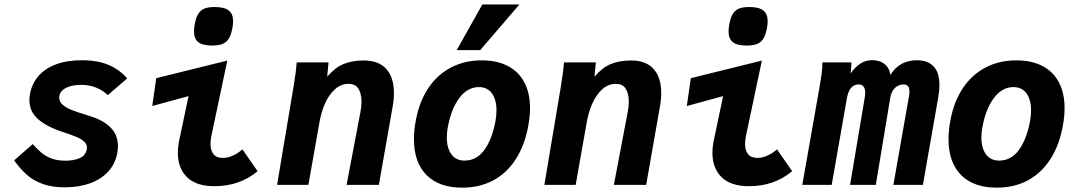

<svg xmlns="http://www.w3.org/2000/svg" viewBox="-20 -830 4840 862"><path d="M43.5 -110 127 -183Q149 -158 168.2 -142.5Q187.5 -127 213.2 -117.8Q239 -108.5 274.5 -108.5Q311.5 -108.5 338 -120.2Q364.5 -132 369.5 -159.5L370.5 -167.5Q370.5 -182.5 358.2 -194Q346 -205.5 323.8 -215Q301.5 -224.5 263 -237Q189.5 -261 150.8 -295.2Q112 -329.5 112 -381Q112 -394.5 115 -409.5Q123.5 -455 152.8 -488.8Q182 -522.5 231.2 -541Q280.5 -559.5 347 -559.5Q418.5 -559.5 467.8 -538.5Q517 -517.5 551 -478L464 -403Q415 -449 344.5 -449Q300.5 -449 273.2 -433.8Q246 -418.5 246 -391.5Q246 -372.5 262.5 -358.8Q279 -345 302.2 -336Q325.5 -327 361.5 -316L400 -303.5Q448.5 -286.5 479 -254.8Q509.5 -223 509.5 -173Q509.5 -161.5 507 -145.5Q498.5 -96 466.8 -60.8Q435 -25.5 384.5 -7.2Q334 11 271 11Q215 11 173.5 -3.5Q132 -18 101.8 -44.2Q71.5 -70.5 43.5 -110Z M778.5 -144Q778.5 -170.5 784.5 -199.5L826.5 -398.5L663.5 -354L681.5 -479L1000.5 -558L929.5 -222Q925 -202 925 -184Q925 -154.5 938.5 -137.8Q952 -121 980.5 -121Q1002.5 -121 1025.8 -131.5Q1049 -142 1068.5 -159.5L1136.5 -61.5Q1056 6 942.5 6Q861.5 6 820 -34.2Q778.5 -74.5 778.5 -144ZM851 -688.5Q851 -704.5 854.5 -722Q860 -752 870.5 -768.5Q881 -785 898.5 -791.8Q916 -798.5 944 -798.5Q987.5 -798.5 1007 -783Q1026.5 -767.5 1026.5 -735Q1026.5 -719 1023 -702Q1017.5 -673 1007.2 -656.5Q997 -640 979.2 -632.8Q961.5 -625.5 932 -625.5Q889.5 -625.5 870.2 -640.8Q851 -656 851 -688.5Z M1312 -550H1455L1449 -485.5Q1482.5 -525.5 1521 -542Q1559.5 -558.5 1614 -558.5Q1680 -558.5 1714.2 -520.5Q1748.5 -482.5 1748.5 -413Q1748.5 -382 1743 -352.5L1681 0H1536L1598 -326Q1603 -351 1603 -374.5Q1603 -409 1589.5 -431.2Q1576 -453.5 1545 -453.5Q1510 -453.5 1483 -428.5Q1456 -403.5 1439.2 -365.2Q1422.5 -327 1415 -285L1364.5 0H1224L1297 -435.5Q1308.5 -502 1312 -550Z M1838.5 -205Q1838.5 -245 1846.5 -287Q1862 -373.5 1903 -434.5Q1944 -495.5 2005.2 -527.2Q2066.5 -559 2142.5 -559Q2212 -559 2260.5 -533.5Q2309 -508 2334.2 -460Q2359.5 -412 2359.5 -344.5Q2359.5 -308 2352 -266.5Q2336 -178 2295.8 -115.5Q2255.5 -53 2194.5 -20.2Q2133.5 12.5 2055.5 12.5Q1951 12.5 1894.8 -44.2Q1838.5 -101 1838.5 -205ZM2204 -283Q2209 -309.5 2209 -334.5Q2209 -382.5 2188.5 -410.8Q2168 -439 2130 -439Q2079.5 -439 2043 -391Q2006.5 -343 1991 -262Q1986 -237 1986 -212.5Q1986 -165 2006.8 -137Q2027.5 -109 2065.5 -109Q2119 -109 2153.5 -155.5Q2188 -202 2204 -283ZM2030.5 -605 2145.5 -810H2312L2136 -605Z M2512 -550H2655L2649 -485.5Q2682.5 -525.5 2721 -542Q2759.5 -558.5 2814 -558.5Q2880 -558.5 2914.2 -520.5Q2948.5 -482.5 2948.5 -413Q2948.5 -382 2943 -352.5L2881 0H2736L2798 -326Q2803 -351 2803 -374.5Q2803 -409 2789.5 -431.2Q2776 -453.5 2745 -453.5Q2710 -453.5 2683 -428.5Q2656 -403.5 2639.2 -365.2Q2622.5 -327 2615 -285L2564.5 0H2424L2497 -435.5Q2508.5 -502 2512 -550Z M3178.5 -144Q3178.5 -170.5 3184.5 -199.5L3226.5 -398.5L3063.5 -354L3081.5 -479L3400.5 -558L3329.5 -222Q3325 -202 3325 -184Q3325 -154.5 3338.5 -137.8Q3352 -121 3380.5 -121Q3402.5 -121 3425.8 -131.5Q3449 -142 3468.5 -159.5L3536.5 -61.5Q3456 6 3342.5 6Q3261.5 6 3220 -34.2Q3178.5 -74.5 3178.5 -144ZM3251 -688.5Q3251 -704.5 3254.5 -722Q3260 -752 3270.5 -768.5Q3281 -785 3298.5 -791.8Q3316 -798.5 3344 -798.5Q3387.5 -798.5 3407 -783Q3426.5 -767.5 3426.5 -735Q3426.5 -719 3423 -702Q3417.5 -673 3407.2 -656.5Q3397 -640 3379.2 -632.8Q3361.5 -625.5 3332 -625.5Q3289.5 -625.5 3270.2 -640.8Q3251 -656 3251 -688.5Z M3672 -550H3803L3799 -500Q3818 -528.5 3842.5 -544.2Q3867 -560 3895 -560Q3929.5 -560 3951.8 -542Q3974 -524 3977 -493.5Q4000.5 -529.5 4030.2 -544.5Q4060 -559.5 4096 -559.5Q4145 -559.5 4171.2 -532.2Q4197.5 -505 4197.5 -448.5Q4197.5 -420.5 4192 -391L4123.5 0H3991L4061 -398.5Q4063 -409 4063 -419.5Q4063 -451 4037 -451Q4013.5 -451 3997.5 -434.8Q3981.5 -418.5 3977 -391.5L3912 0H3796.5L3863 -396Q3864.5 -406 3864.5 -414Q3864.5 -432 3857 -441.5Q3849.5 -451 3835.5 -451Q3793.5 -451 3782.5 -390.5L3714 0H3582L3661 -448.5Q3666.5 -480 3669.5 -503.8Q3672.5 -527.5 3672 -550Z M4238.5 -205Q4238.5 -245 4246.5 -287Q4262 -373.5 4303 -434.5Q4344 -495.5 4405.2 -527.2Q4466.5 -559 4542.5 -559Q4612 -559 4660.5 -533.5Q4709 -508 4734.2 -460Q4759.5 -412 4759.5 -344.5Q4759.5 -308 4752 -266.5Q4736 -178 4695.8 -115.5Q4655.5 -53 4594.5 -20.2Q4533.5 12.5 4455.5 12.5Q4351 12.5 4294.8 -44.2Q4238.5 -101 4238.5 -205ZM4604 -283Q4609 -309.5 4609 -334.5Q4609 -382.5 4588.5 -410.8Q4568 -439 4530 -439Q4479.5 -439 4443 -391Q4406.5 -343 4391 -262Q4386 -237 4386 -212.5Q4386 -165 4406.8 -137Q4427.5 -109 4465.5 -109Q4519 -109 4553.5 -155.5Q4588 -202 4604 -283Z"/></svg>

Font: JuliaMono ExtraBold
Style: Italic
Weight: 800
Italic angle: -9°
Monospace: yes
Designer: cormullion
Foundry: corm
Version: Version 0.057; ttfautohint (v1.8.4)